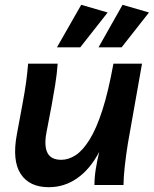

<svg xmlns="http://www.w3.org/2000/svg" viewBox="-20 -770 640 799"><path d="M183 9Q102 9 66 -46.5Q30 -102 50 -210L73 -334Q83 -387 88.5 -427Q94 -467 97 -505H220Q217 -462 209.5 -416Q202 -370 195 -332L173 -217Q163 -163 177.5 -134Q192 -105 235 -105Q265 -105 294.5 -124Q324 -143 352.5 -188.5Q381 -234 406 -311.5Q431 -389 452 -505H571L512 -172Q504 -122 499 -76Q494 -30 494 0H373Q373 -31 378.5 -66Q384 -101 393 -138Q355 -66 301.5 -28.5Q248 9 183 9ZM486 -573H390L490 -750L600 -718ZM314 -573H217L318 -750L428 -718Z"/></svg>

Font: Livvic SemiBold
Style: Italic
Weight: 600
Italic angle: -10°
Designer: Jacques Le Bailly, Baron von Fonthausen
Version: Version 1.001; ttfautohint (v1.8.2)